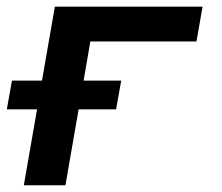

<svg xmlns="http://www.w3.org/2000/svg" viewBox="-50 -548 657 568"><path d="M293.5 -224.6 308.6 -309.6H197.3L217.3 -425.3H531.2L549.3 -528.3H112.3L74.2 -309.6H-14.6L-29.8 -224.6H59.6L20.5 0H143.6L182.6 -224.6Z"/></svg>

Font: Roboto Mono SemiBold
Style: Italic
Weight: 600
Italic angle: -10°
Monospace: yes
Designer: Google
Version: Version 3.000